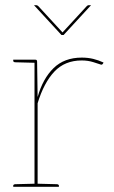

<svg xmlns="http://www.w3.org/2000/svg" viewBox="-20 -720 438 740"><path d="M113 0V-490H116Q120 -490 121.5 -488Q123 -486 123 -482L125 -346Q145 -417 186.5 -457.5Q228 -498 295 -498Q319 -498 339.5 -493Q360 -488 379 -479L377 -475Q376 -473 373.5 -471.5Q371 -470 369 -471Q360 -474 339.5 -480.5Q319 -487 295 -487Q230 -487 189.5 -444Q149 -401 125 -322V0ZM122 0 123 -12 200 -10Q202 -10 204.5 -8.5Q207 -7 207 -5V0ZM31 0V-5Q31 -7 33.5 -8.5Q36 -10 38 -10L115 -12L116 0ZM116 -490 115 -478 38 -480Q36 -480 33.5 -481.5Q31 -483 31 -485V-490ZM331 -700 225 -585H217L111 -700H120Q124 -700 128 -696L221 -595L314 -696Q315 -697 317 -698.5Q319 -700 322 -700Z"/></svg>

Font: Aleo Thin
Style: Regular
Weight: 250
Designer: Alessio Laiso
Foundry: Alessio Laiso
Version: Version 2.001;gftools[0.9.29]